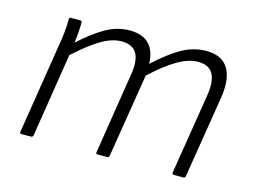

<svg xmlns="http://www.w3.org/2000/svg" viewBox="-75 -619 978 743"><g transform="rotate(15 414.5 -248.0)"><path d="M60 0Q52 0 54 -8L111 -367Q116 -394 119 -423Q122 -452 122 -477Q122 -484 129 -484H167Q173 -484 173 -477Q173 -458 171.5 -437.5Q170 -417 167 -395Q222 -445 267.5 -470.5Q313 -496 362 -496Q413 -496 439.5 -469Q466 -442 467 -390Q524 -443 571 -469.5Q618 -496 668 -496Q731 -496 756.5 -455Q782 -414 770 -336L717 -8Q716 0 709 0H671Q663 0 664 -8L716 -331Q725 -388 709 -417.5Q693 -447 649 -447Q610 -447 565.5 -420.5Q521 -394 466 -343L412 -8Q411 -4 409 -2Q407 0 404 0H365Q357 0 359 -8L410 -331Q420 -388 403.5 -417.5Q387 -447 343 -447Q304 -447 260.5 -421Q217 -395 160 -343L107 -8Q105 0 98 0Z"/></g></svg>

Font: Sofia Sans Light
Style: Italic
Weight: 300
Italic angle: -9°
Version: Version 4.100-B